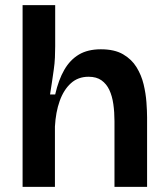

<svg xmlns="http://www.w3.org/2000/svg" viewBox="-20 -728 653 748"><path d="M68 0V-319V-708H195V-548Q195 -527 194 -504Q193 -481 189.5 -457Q186 -433 182.5 -408.5Q179 -384 175 -360H195Q208 -417 230.5 -456Q253 -495 287.5 -515.5Q322 -536 373 -536Q426 -536 459.5 -516.5Q493 -497 512 -466Q531 -435 539.5 -399.5Q548 -364 550.5 -329.5Q553 -295 553 -271V0H426V-256Q426 -291 421.5 -322.5Q417 -354 406 -377.5Q395 -401 375.5 -415Q356 -429 325 -429Q284 -429 256 -403.5Q228 -378 212.5 -334.5Q197 -291 194 -235V0Z"/></svg>

Font: Bricolage Grotesque SemiBold
Style: Regular
Weight: 600
Designer: Mathieu Triay
Foundry: Atelier Triay
Version: Version 1.000;gftools[0.9.30]